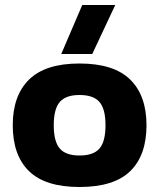

<svg xmlns="http://www.w3.org/2000/svg" viewBox="-20 -738 637 768"><path d="M225 -522 309 -718H441L349 -522ZM298 10Q161 10 96 -53.5Q31 -117 31 -237Q31 -356 96.5 -420Q162 -484 298 -484Q435 -484 500.5 -420Q566 -356 566 -237Q566 -117 501 -53.5Q436 10 298 10ZM298 -116Q354 -116 378 -144Q402 -172 402 -237Q402 -302 378 -330Q354 -358 298 -358Q243 -358 219 -330Q195 -302 195 -237Q195 -172 219 -144Q243 -116 298 -116Z"/></svg>

Font: Kanit SemiBold
Style: Regular
Weight: 600
Designer: Katatrad Team
Foundry: CadsonDemak
Version: Version 2.000; ttfautohint (v1.8.3)